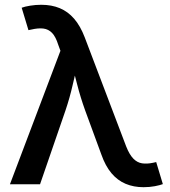

<svg xmlns="http://www.w3.org/2000/svg" viewBox="-20 -759 701 791"><path d="M21 0 229 -549.8 220.2 -573.7Q209.5 -607.9 194.6 -623.3Q179.7 -638.7 158.7 -641.4Q137.7 -644 108.9 -637.2L97.2 -634.8L69.3 -727.1Q81.5 -731.9 104 -735.6Q126.5 -739.3 149.9 -739.3Q192.9 -739.3 226.3 -725.3Q259.8 -711.4 285.4 -681.9Q311 -652.3 329.1 -605L500 -155.3Q513.2 -122.1 529.1 -105.7Q544.9 -89.4 564.9 -86.2Q585 -83 610.4 -88.4L623.5 -91.3L650.9 -0.5Q639.6 3.9 617.9 8.1Q596.2 12.2 571.3 12.2Q530.8 12.2 497.6 -1.7Q464.4 -15.6 439.2 -45.4Q414.1 -75.2 397.5 -122.6L330.6 -304.7Q311.5 -357.9 298.6 -408.4Q285.6 -459 271.5 -512.7H304.7Q291 -460.4 279.3 -408.7Q267.6 -356.9 250 -304.7L145 0Z"/></svg>

Font: Inter
Style: 540
Weight: 540
Designer: Rasmus Andersson
Foundry: rsms
Version: Version 4.001;git-66647c0bb